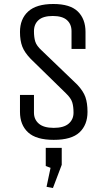

<svg xmlns="http://www.w3.org/2000/svg" viewBox="-20 -685 538 961"><path d="M367 -261Q397 -229 407.5 -199Q418 -169 418 -125Q418 -60 378 -22.5Q338 15 249 15Q161 15 120.5 -22.5Q80 -60 80 -125V-210H150V-121Q150 -87 174.5 -66Q199 -45 249 -45Q299 -45 323.5 -66Q348 -87 348 -121Q348 -152 341.5 -173Q335 -194 310 -218L134 -390Q103 -422 91.5 -452Q80 -482 80 -525Q80 -590 121 -627.5Q162 -665 247 -665Q331 -665 369.5 -627.5Q408 -590 408 -525V-440H338V-529Q338 -564 315 -584.5Q292 -605 244 -605Q196 -605 173 -584.5Q150 -564 150 -529Q150 -498 156.5 -477Q163 -456 188 -433ZM245 256 213 250 233 155 209 146V55H289V140Z"/></svg>

Font: Unica One
Style: Regular
Weight: 400
Designer: Eduardo Rodriguez Tunni
Foundry: Eduardo Rodriguez Tunni
Version: Version 2.000; ttfautohint (v1.8.4.7-5d5b);gftools[0.9.23]